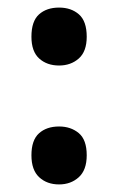

<svg xmlns="http://www.w3.org/2000/svg" viewBox="-20 -567 312 507"><path d="M63 -470Q63 -511 83 -529Q103 -547 136 -547Q168 -547 188.5 -529Q209 -511 209 -470Q209 -431 188 -412.5Q167 -394 136 -394Q104 -394 83.5 -412.5Q63 -431 63 -470ZM63 -157Q63 -197 83 -215Q103 -233 136 -233Q167 -233 188 -215.5Q209 -198 209 -157Q209 -118 188 -99Q167 -80 136 -80Q104 -80 83.5 -99Q63 -118 63 -157Z"/></svg>

Font: Noto Sans Telugu UI SemiCondensed SemiBold
Style: Regular
Weight: 600
Width: 4
Designer: Jelle Bosma - Monotype Design Team
Foundry: Monotype Imaging Inc.
Version: Version 2.005; ttfautohint (v1.8.4.7-5d5b)